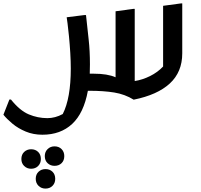

<svg xmlns="http://www.w3.org/2000/svg" viewBox="-57 -531 1177 1123"><path d="M7 51Q59 116 111.5 138Q164 160 220 160Q266 160 310 136Q357 44 357 -130Q357 -173 354 -222.5Q351 -272 346.5 -318Q342 -364 338 -394.5Q334 -425 333 -430L437 -443H446Q454 -367 461.5 -300.5Q469 -234 469 -155Q469 -126 468 -100H491Q572 -100 619 -79V-465L722 -479H731V-57Q776 -64 820.5 -86Q865 -108 897 -142V-497L1001 -511H1009V-219Q1009 -110 936.5 -43Q864 24 725 52Q673 20 611 10Q549 0 467 0H457Q433 131 365 194Q297 257 191 257Q138 257 93.5 238.5Q49 220 16 192.5Q-17 165 -37 140L-2 51ZM205 382Q205 357 221.5 341Q238 325 262 325Q287 325 303 341Q319 357 319 382Q319 408 303 423.5Q287 439 262 439Q238 439 221.5 423.5Q205 408 205 382ZM68 399Q68 373 84.5 357.5Q101 342 125 342Q150 342 166 357.5Q182 373 182 399Q182 424 166 440Q150 456 125 456Q101 456 84.5 440Q68 424 68 399ZM152 515Q152 489 168.5 473.5Q185 458 209 458Q234 458 250 473.5Q266 489 266 515Q266 540 250 556Q234 572 209 572Q185 572 168.5 556Q152 540 152 515Z"/></svg>

Font: Kufam Medium
Style: Regular
Weight: 500
Designer: Wael Morcos, Artur Schmal
Foundry: Original Type
Version: Version 1.300; ttfautohint (v1.8.3)